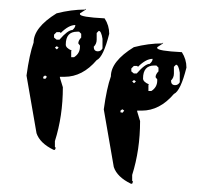

<svg xmlns="http://www.w3.org/2000/svg" viewBox="-20 -997 484 449"><path d="M178.7 -974.6 180.7 -976.6V-974.6L167 -965.8V-963.9Q167 -957 224.6 -954.1Q235.4 -937.5 235.4 -918Q221.7 -863.3 206.1 -856.4Q172.9 -817.4 130.9 -817.4H120.1V-815.4L127 -793Q127 -725.6 108.4 -667V-653.3L110.4 -651.4L108.4 -646.5H105.5Q73.2 -662.1 65.4 -685.5L42 -820.3Q48.8 -870.1 58.6 -897.5Q58.6 -932.6 112.3 -965.8Q146.5 -974.6 178.7 -974.6ZM122.1 -919.9 120.1 -921.9H112.3L106.4 -916V-909.2L112.3 -904.3H119.1Q138.7 -926.8 149.4 -926.8Q156.2 -932.6 156.2 -938.5Q140.6 -938.5 122.1 -919.9ZM206.1 -919.9V-904.3Q206.1 -894.5 199.2 -887.7Q199.2 -877 209 -877Q215.8 -877 219.7 -883.8V-906.2Q216.8 -924.8 210.9 -924.8ZM133.8 -892.6Q133.8 -884.8 147.5 -878.9L146.5 -877V-863.3H153.3Q167 -872.1 167 -887.7V-890.6L163.1 -895.5Q163.1 -902.3 169.9 -909.2V-918L165 -922.9H160.2Q133.8 -922.9 133.8 -892.6ZM108.4 -885.7 112.3 -881.8H113.3L117.2 -885.7L113.3 -888.7H112.3ZM81.1 -817.4V-813.5L85.9 -812.5L89.8 -817.4L85.9 -820.3H85ZM359.4 -895.5 361.3 -897.5V-895.5L347.7 -886.7V-884.8Q347.7 -877.9 405.3 -875Q416 -858.4 416 -838.9Q402.3 -784.2 386.7 -777.3Q353.5 -738.3 311.5 -738.3H300.8V-736.3L307.6 -713.9Q307.6 -646.5 289.1 -587.9V-574.2L291 -572.3L289.1 -567.4H286.1Q253.9 -583 246.1 -606.4L222.7 -741.2Q229.5 -791 239.3 -818.4Q239.3 -853.5 293 -886.7Q327.1 -895.5 359.4 -895.5ZM302.7 -840.8 300.8 -842.8H293L287.1 -836.9V-830.1L293 -825.2H299.8Q319.3 -847.7 330.1 -847.7Q336.9 -853.5 336.9 -859.4Q321.3 -859.4 302.7 -840.8ZM386.7 -840.8V-825.2Q386.7 -815.4 379.9 -808.6Q379.9 -797.9 389.6 -797.9Q396.5 -797.9 400.4 -804.7V-827.1Q397.5 -845.7 391.6 -845.7ZM314.5 -813.5Q314.5 -805.7 328.1 -799.8L327.1 -797.9V-784.2H334Q347.7 -793 347.7 -808.6V-811.5L343.8 -816.4Q343.8 -823.2 350.6 -830.1V-838.9L345.7 -843.8H340.8Q314.5 -843.8 314.5 -813.5ZM289.1 -806.6 293 -802.7H293.9L297.9 -806.6L293.9 -809.6H293ZM261.7 -738.3V-734.4L266.6 -733.4L270.5 -738.3L266.6 -741.2H265.6Z"/></svg>

Font: Love Ya Like A Sister
Style: Regular
Weight: 400
Designer: Kimberly Geswein
Foundry: Kimberly Geswein
Version: Version 1.002 2007